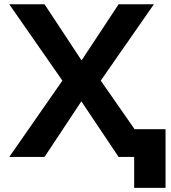

<svg xmlns="http://www.w3.org/2000/svg" viewBox="-20 -743 811 909"><path d="M365.2 -263.2 190.9 0H23.9L275.4 -361.3L23.9 -722.7H190.9L366.2 -457L541.5 -722.7H708.5L457 -361.3L617.2 -131.3H763.7V146.5H615.2V0H541.5Z"/></svg>

Font: Giphurs
Style: Bold
Weight: 700
Version: Version 0.920; ttfautohint (v1.8.4.7-5d5b)